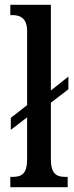

<svg xmlns="http://www.w3.org/2000/svg" viewBox="-20 -780 310 800"><path d="M23 0H262V-43H252C216 -43 192 -55 192 -117V-352L265 -408V-461L192 -403V-760H23V-717H32C60 -717 93 -708 93 -650V-342L25 -289V-239L93 -291V-117C93 -55 70 -43 32 -43H23Z"/></svg>

Font: Noto Serif Bengali ExtraCondensed Medium
Style: Regular
Weight: 500
Width: 2
Designer: Juan Bruce, Universal Thirst, Indian Type Foundry and the Monotype Design Team.
Foundry: Monotype Imaging Inc.
Version: Version 2.003